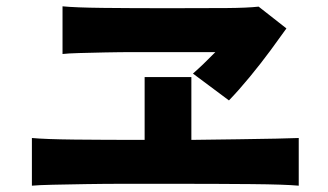

<svg xmlns="http://www.w3.org/2000/svg" viewBox="-20 -677 1040 608"><path d="M81 -89V-240Q124 -236 217 -235Q310 -234 438 -234V-433H586V-234Q667 -235 736 -236Q805 -237 854.5 -238Q904 -239 926 -240V-89Q883 -93 775.5 -94Q668 -95 508 -95Q445 -95 378.5 -95Q312 -95 252 -94Q192 -93 147 -92Q102 -91 81 -89ZM705 -359 591 -444Q624 -473 662 -512H515Q465 -512 412.5 -512Q360 -512 313 -511Q266 -510 230.5 -509Q195 -508 178 -506V-657Q217 -653 305.5 -652Q394 -651 515 -651Q631 -651 697 -651.5Q763 -652 799 -656L887 -587Q868 -560 837 -518Q806 -476 771 -433.5Q736 -391 705 -359Z"/></svg>

Font: Zen Kaku Gothic New Black
Style: Regular
Weight: 900
Designer: Yoshimichi Ohira
Foundry: Positype
Version: Version 1.001